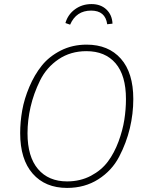

<svg xmlns="http://www.w3.org/2000/svg" viewBox="-20 -912 730 942"><path d="M324 -791 301 -799Q313 -841 348 -866.5Q383 -892 429 -892Q474 -892 502 -865.5Q530 -839 532 -796L506 -793Q497 -860 427 -860Q354 -860 324 -791ZM405 -693Q512 -693 573 -624Q634 -555 634 -426Q634 -354 617 -282.5Q600 -211 564.5 -143Q529 -75 462.5 -32.5Q396 10 309 10Q202 10 140.5 -60Q79 -130 79 -259Q79 -314 89 -370.5Q99 -427 124 -486Q149 -545 185 -590Q221 -635 278 -664Q335 -693 405 -693ZM404 -661Q326 -661 267 -621Q208 -581 176.5 -517Q145 -453 130 -387.5Q115 -322 115 -258Q115 -143 166.5 -82.5Q218 -22 309 -22Q374 -22 426 -49.5Q478 -77 509.5 -119.5Q541 -162 561.5 -217.5Q582 -273 590 -324.5Q598 -376 598 -426Q598 -542 547 -601.5Q496 -661 404 -661Z"/></svg>

Font: Fira Sans UltraLight
Style: Italic
Weight: 200
Italic angle: -8°
Designer: Carrois Corporate & Edenspiekermann AG
Foundry: Carrois Corporate GbR & Edenspiekermann AG
Version: Version 4.203;PS 004.203;hotconv 1.0.88;makeotf.lib2.5.64775